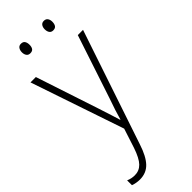

<svg xmlns="http://www.w3.org/2000/svg" viewBox="-306 -740 1013 1013"><g transform="rotate(-45 201.0 -233.5)"><path d="M7 -529H47L164 -175Q179 -129 187.5 -102Q196 -75 202 -55H204Q217 -103 242 -173L360 -529H399L184 110Q162 178 131.5 210Q101 242 53 242Q28 242 2 233V197Q14 202 25.5 204.5Q37 207 50 207Q83 207 106 183.5Q129 160 149 101L184 -7ZM87 -673Q87 -688 94 -698.5Q101 -709 115 -709Q131 -709 137.5 -699Q144 -689 144 -673Q144 -657 137.5 -647.5Q131 -638 115 -638Q101 -638 94 -648Q87 -658 87 -673ZM258 -674Q258 -689 265 -699Q272 -709 286 -709Q301 -709 308 -699Q315 -689 315 -674Q315 -658 308.5 -648Q302 -638 286 -638Q272 -638 265 -648Q258 -658 258 -674Z"/></g></svg>

Font: Noto Sans Georgian SemiCondensed ExtraLight
Style: Regular
Weight: 200
Width: 4
Designer: Monotype Design Team, Akaki Razmadze
Foundry: Google LLC
Version: Version 2.005; ttfautohint (v1.8.4.7-5d5b)